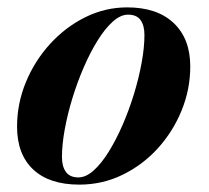

<svg xmlns="http://www.w3.org/2000/svg" viewBox="-20 -490 565 520"><path d="M194.8 10Q113.5 10 69.9 -31Q26.2 -72 26.2 -147Q26.2 -209.7 50.2 -267.7Q74.2 -325.7 115.8 -371.2Q157.3 -416.7 211 -443.4Q264.8 -470 324.3 -470Q405.8 -470 450.5 -427.5Q495.3 -385 495.3 -310Q495.3 -248.3 471.9 -190.9Q448.5 -133.5 407.3 -88.1Q366 -42.8 311.5 -16.4Q257 10 194.8 10ZM192.3 -9.5Q212.8 -9.5 233.8 -28.4Q254.8 -47.3 274.7 -79.5Q294.7 -111.8 312.2 -152.1Q329.7 -192.5 343 -235.9Q356.2 -279.3 363.7 -320.6Q371.2 -362 371.2 -395.3Q371.2 -421 360.7 -435.6Q350.3 -450.3 326.8 -450.3Q306.5 -450.3 285.4 -431.4Q264.3 -412.5 244.3 -380.2Q224.3 -348 206.8 -307.6Q189.3 -267.2 176 -223.9Q162.8 -180.5 155.3 -139.4Q147.8 -98.2 147.8 -64.5Q147.8 -39.2 158.5 -24.4Q169.3 -9.5 192.3 -9.5Z"/></svg>

Font: Bodoni Moda
Style: Italic
Weight: 400
Italic angle: -13°
Designer: Owen Earl
Foundry: indestructible type
Version: Version 2.005